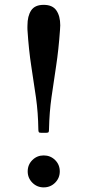

<svg xmlns="http://www.w3.org/2000/svg" viewBox="-20 -780 370 811"><path d="M233.5 -654Q227.5 -569 217 -500.8Q206.5 -432.5 197.5 -369Q188.5 -305.5 187 -234.5Q187 -226 185.5 -222.5Q184 -219 174.5 -219H154Q146 -219 144 -222Q142 -225 142 -233Q141 -304 132 -367.8Q123 -431.5 112.2 -500Q101.5 -568.5 96 -654Q95.5 -659.5 95.8 -664Q96 -668.5 96 -673Q96 -712 111.5 -735.8Q127 -759.5 164.5 -759.5Q202 -759.5 218.2 -735.8Q234.5 -712 234.5 -673Q234.5 -668.5 234 -664Q233.5 -659.5 233.5 -654ZM97 -56Q97 -84.5 116.8 -104Q136.5 -123.5 164.5 -123.5Q193 -123.5 212.8 -104Q232.5 -84.5 232.5 -56Q232.5 -28 212.8 -8.2Q193 11.5 164.5 11.5Q136.5 11.5 116.8 -8.2Q97 -28 97 -56Z"/></svg>

Font: Besley* Medium
Style: Regular
Weight: 500
Designer: Owen Earl
Foundry: indestructible type*
Version: Version 3.000; ttfautohint (v1.8.3)